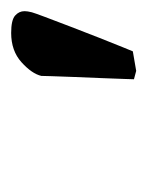

<svg xmlns="http://www.w3.org/2000/svg" viewBox="20 -705 264 344"><g transform="rotate(-90 152.0 -533.0)"><path d="M197 -421 182 -425Q182 -425 182.5 -441Q183 -457 184 -481.5Q185 -506 186 -530.5Q187 -555 187.5 -572Q188 -589 188 -591Q192 -608 212.5 -626.5Q233 -645 265 -645Q288 -645 296 -638Q304 -631 304 -621Q304 -616 302 -608Q301 -604 293.5 -584Q286 -564 276 -538Q266 -512 256 -486.5Q246 -461 239 -444Q232 -427 232 -427Z"/></g></svg>

Font: Libertinus Serif Semibold Italic
Style: Regular
Weight: 600
Italic angle: -11.5°
Designer: Philipp H. Poll, Khaled Hosny
Foundry: Caleb Maclennan
Version: Version 7.051;RELEASE